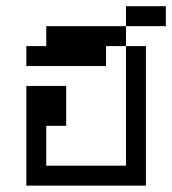

<svg xmlns="http://www.w3.org/2000/svg" viewBox="-20 -582 540 602"><path d="M500 -500H375V-562.5H500ZM62.5 -312.5H187.5V-187.5H125V-62.5H375V-437.5H437.5V0H62.5ZM62.5 -437.5H125V-500H375V-437.5H312.5V-375H62.5Z"/></svg>

Font: 寒蝉点阵体 16px
Style: Regular
Weight: 400
Designer: Designed by Warren2060
Foundry: ChillType
Version: Version 1.000